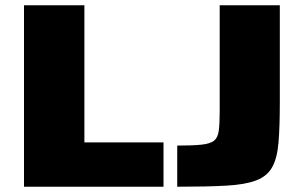

<svg xmlns="http://www.w3.org/2000/svg" viewBox="-20 -708 1152 728"><path d="M71 0V-688H300V-168H600V0ZM652 0V-156Q711 -156 744 -159.5Q777 -163 791.5 -174.5Q806 -186 809.5 -212.5Q813 -239 813 -285V-688H1041V-320Q1041 -227 1036 -167.5Q1031 -108 1012 -74Q993 -40 951.5 -24Q910 -8 837 -4Q764 0 652 0Z"/></svg>

Font: Saira Expanded ExtraBold
Style: Regular
Weight: 800
Width: 7
Designer: Hector Gatti with collaboration of the Omnibus-Type team
Foundry: Omnibus-Type
Version: Version 1.101